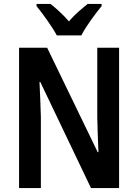

<svg xmlns="http://www.w3.org/2000/svg" viewBox="-20 -957 703 977"><path d="M269 -777H394C416 -821 465 -887 497 -926V-937H426C395 -911 363 -887 331 -848C300 -884 264 -916 237 -937H166V-926C199 -885 247 -819 269 -777ZM586 0V-714H475V-358C476 -305 478 -255 481 -183H477L220 -714H77V0H188V-361C186 -414 185 -467 181 -540H185L443 0Z"/></svg>

Font: Noto Sans Sinhala UI Condensed SemiBold
Style: Regular
Weight: 600
Width: 3
Designer: Jelle Bosma - Monotype Design Team
Foundry: Monotype Imaging Inc.
Version: Version 2.006